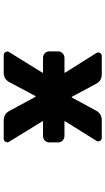

<svg xmlns="http://www.w3.org/2000/svg" viewBox="214 -804 571 1040"><g transform="rotate(90 500.0 -283.5)"><path d="M631.8 -17.6Q596.7 -17.6 580.1 -48.8L503.9 -189.5Q503.9 -190.4 502.4 -190.4Q501 -190.4 500 -189.5L424.8 -48.8Q408.2 -17.6 373 -17.6H278.3Q266.6 -17.6 261.2 -27.8Q255.9 -38.1 261.7 -46.9L373 -226.6Q376 -230.5 371.1 -230.5H293Q278.3 -230.5 268.1 -240.2Q257.8 -250 257.8 -264.6V-312.5Q257.8 -326.2 268.1 -336.4Q278.3 -346.7 293 -346.7H371.1Q376 -346.7 373 -350.6L266.6 -519.5Q260.7 -528.3 266.1 -538.6Q271.5 -548.8 283.2 -548.8H381.8Q417 -548.8 433.6 -517.6L503.9 -386.7Q504.9 -385.7 505.9 -385.7Q506.8 -385.7 507.8 -386.7L579.1 -518.6Q595.7 -548.8 630.9 -548.8H725.6Q737.3 -548.8 742.7 -538.6Q748 -528.3 742.2 -519.5L636.7 -350.6Q633.8 -346.7 638.7 -346.7H715.8Q730.5 -346.7 740.7 -336.4Q751 -326.2 751 -312.5V-264.6Q751 -250 740.7 -240.2Q730.5 -230.5 715.8 -230.5H638.7Q633.8 -230.5 636.7 -226.6L747.1 -46.9Q752.9 -38.1 747.6 -27.8Q742.2 -17.6 730.5 -17.6Z"/></g></svg>

Font: Rounded-L Mgen+ 1m bold
Style: Bold
Weight: 700
Designer: [Source Han Sans]
Ryoko NISHIZUKA  (kana & ideographs); Paul D. Hunt (Latin, Greek & Cyrillic); Wenlong ZHANG  (bopomofo
Version: Version 1.059.20150602